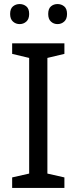

<svg xmlns="http://www.w3.org/2000/svg" viewBox="-20 -928 379 948"><path d="M298 0H40V-52L124 -71V-642L40 -662V-714H298V-662L214 -642V-71L298 -52ZM30 -859Q30 -885 44 -896.5Q58 -908 77 -908Q96 -908 110 -896.5Q124 -885 124 -859Q124 -834 110 -821.5Q96 -809 77 -809Q58 -809 44 -821.5Q30 -834 30 -859ZM218 -859Q218 -885 231.5 -896.5Q245 -908 264 -908Q283 -908 297 -896.5Q311 -885 311 -859Q311 -834 297 -821.5Q283 -809 264 -809Q245 -809 231.5 -821.5Q218 -834 218 -859Z"/></svg>

Font: Noto Sans Old Italic
Style: Regular
Weight: 400
Designer: Monotype Design Team
Foundry: Monotype Imaging Inc.
Version: Version 2.003; ttfautohint (v1.8.4.7-5d5b)